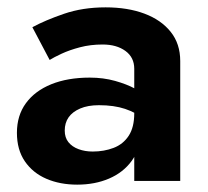

<svg xmlns="http://www.w3.org/2000/svg" viewBox="-20 -492 566 522"><path d="M156 -137Q156 -158 166.5 -173Q177 -188 198 -197Q219 -206 249 -206Q290 -206 320 -196Q350 -186 378 -165V-228Q369 -239 347 -251Q325 -263 293 -272Q261 -281 224 -281Q164 -281 119.5 -263Q75 -245 50.5 -211.5Q26 -178 26 -131Q26 -85 47.5 -53.5Q69 -22 106 -6Q143 10 190 10Q238 10 276.5 -6.5Q315 -23 338 -54.5Q361 -86 361 -130L345 -184Q345 -146 330 -123Q315 -100 289 -90Q263 -80 232 -80Q211 -80 193.5 -86.5Q176 -93 166 -105.5Q156 -118 156 -137ZM115 -329Q126 -336 147.5 -346Q169 -356 197.5 -363.5Q226 -371 259 -371Q297 -371 321 -353.5Q345 -336 345 -305V0H470V-326Q470 -373 444 -405.5Q418 -438 372.5 -455Q327 -472 267 -472Q205 -472 154 -454.5Q103 -437 68 -418Z"/></svg>

Font: Jost SemiBold
Style: Regular
Weight: 600
Version: Version 3.710